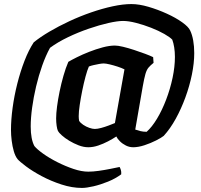

<svg xmlns="http://www.w3.org/2000/svg" viewBox="-20 -724 988 944"><path d="M383 200Q334 200 282 183Q230 166 185 142Q140 118 108 94Q76 70 66 58Q55 44 48 20Q41 -4 37.5 -32Q34 -60 34 -85Q34 -135 42 -194Q50 -253 65 -312.5Q80 -372 100.5 -425Q121 -478 146 -516Q178 -542 223 -568.5Q268 -595 320.5 -619.5Q373 -644 428 -663Q483 -682 534 -693Q585 -704 626 -704Q664 -704 710 -690.5Q756 -677 800 -657Q844 -637 875.5 -614.5Q907 -592 915 -574Q925 -553 930 -524.5Q935 -496 935 -463Q935 -414 923.5 -357.5Q912 -301 891.5 -245Q871 -189 844 -140Q817 -91 785 -56Q774 -47 747.5 -33.5Q721 -20 690.5 -10Q660 0 635 0Q616 0 599 -8.5Q582 -17 569.5 -29.5Q557 -42 552 -53Q534 -41 511 -29Q488 -17 463 -8.5Q438 0 414 0Q391 0 366.5 -9.5Q342 -19 320.5 -32Q299 -45 284 -58.5Q269 -72 265 -80Q261 -88 258.5 -105.5Q256 -123 256 -142Q256 -166 260.5 -200.5Q265 -235 273 -274Q281 -313 292 -351.5Q303 -390 316 -420Q331 -429 358 -442.5Q385 -456 418 -469Q451 -482 484.5 -491Q518 -500 545 -500Q560 -500 585 -494Q610 -488 639 -478.5Q668 -469 693.5 -459.5Q719 -450 733 -443L735 -415Q720 -403 710.5 -392Q701 -381 695 -360Q689 -339 682 -300L645 -87Q656 -83 670 -79.5Q684 -76 701 -76Q727 -99 752 -140.5Q777 -182 797 -234.5Q817 -287 828.5 -341.5Q840 -396 840 -444Q840 -469 836.5 -491Q833 -513 827 -529Q816 -541 788 -557Q760 -573 723 -587.5Q686 -602 649 -611.5Q612 -621 585 -621Q558 -621 513.5 -611Q469 -601 416.5 -583Q364 -565 314 -541Q264 -517 226 -489Q205 -451 187.5 -401.5Q170 -352 157.5 -299Q145 -246 138 -195Q131 -144 131 -102Q131 -71 135.5 -47Q140 -23 149 -6Q162 10 192 31.5Q222 53 261.5 73Q301 93 341 106.5Q381 120 414 120Q437 120 465.5 116Q494 112 521.5 106.5Q549 101 568 97Q571 102 574 111Q577 120 576 133Q548 154 511 169Q474 184 439.5 192Q405 200 383 200ZM446 -90Q459 -90 477.5 -95Q496 -100 514.5 -107Q533 -114 545 -119L592 -383Q578 -390 558 -396.5Q538 -403 519 -407.5Q500 -412 490 -412Q481 -412 467.5 -409.5Q454 -407 440.5 -404Q427 -401 417 -397Q409 -379 400.5 -347.5Q392 -316 384.5 -279Q377 -242 372 -208.5Q367 -175 367 -153Q367 -147 367.5 -141Q368 -135 369 -130Q375 -120 389 -110.5Q403 -101 419 -95.5Q435 -90 446 -90Z"/></svg>

Font: Texturina 12pt
Style: Bold Italic
Weight: 700
Italic angle: -11°
Designer: Guillermo Torres Carreño
Foundry: Omnibus-Type
Version: Version 1.002